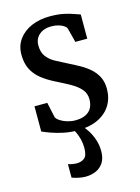

<svg xmlns="http://www.w3.org/2000/svg" viewBox="-121 -633 686 942"><g transform="rotate(-15 221.5 -162.0)"><path d="M213.5 11Q177.5 11 143.8 3.8Q110 -3.5 83.2 -13.2Q56.5 -23 41 -30V-158H106L123 -80Q128 -70.5 142.5 -61Q157 -51.5 177 -45.5Q197 -39.5 217 -39.5Q250 -39.5 270.8 -50Q291.5 -60.5 301 -79Q310.5 -97.5 310.5 -121.5Q310.5 -151 293 -172Q275.5 -193 244.5 -210.8Q213.5 -228.5 172 -249Q130.5 -269.5 102.2 -292.8Q74 -316 59.2 -346.8Q44.5 -377.5 44.5 -419Q44.5 -463.5 68.2 -496.2Q92 -529 133.2 -547Q174.5 -565 227 -565Q267 -565 296 -559Q325 -553 345 -545.5Q365 -538 377 -534.5V-411.5H316.5L297.5 -485Q294 -493 283 -500Q272 -507 256.5 -511.2Q241 -515.5 224 -515.5Q197 -516 177.5 -506.8Q158 -497.5 147.2 -480.8Q136.5 -464 136.5 -441.5Q136.5 -406 153.5 -384Q170.5 -362 197.5 -347.8Q224.5 -333.5 254 -318.5Q282.5 -304.5 309.8 -289.2Q337 -274 358.8 -254.8Q380.5 -235.5 393.5 -210Q406.5 -184.5 406.5 -149.5Q406.5 -102 384.2 -66Q362 -30 319 -9.5Q276 11 213.5 11ZM194.5 240.5Q176.5 240.5 157.8 236.2Q139 232 126 227V158.5Q136 162 148 164Q160 166 170.5 166Q192 166 208.2 154Q224.5 142 224.5 101.5Q224.5 78.5 219.2 58.2Q214 38 206.8 22.5Q199.5 7 194 -1L224.5 -6L243 -1Q253.5 8.5 267 29.2Q280.5 50 290.5 78.2Q300.5 106.5 300.5 138.5Q300.5 174.5 286 197Q271.5 219.5 247.2 230Q223 240.5 194.5 240.5Z"/></g></svg>

Font: Merriweather 24pt SemiCondensed
Style: Regular
Weight: 400
Width: 4
Designer: Eben Sorkin
Foundry: Eben Sorkin
Version: Version 2.100